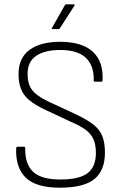

<svg xmlns="http://www.w3.org/2000/svg" viewBox="-20 -860 565 891"><path d="M257 11Q148 11 100 -35Q52 -81 55 -170Q55 -179 61 -179H92Q98 -179 97 -171Q96 -97 134.5 -62Q173 -27 260 -27Q348 -27 386.5 -56.5Q425 -86 425 -150Q425 -190 413 -215.5Q401 -241 375 -259.5Q349 -278 306 -296L189 -351Q146 -371 118.5 -393Q91 -415 78.5 -444.5Q66 -474 66 -516Q66 -591 117 -628.5Q168 -666 259 -666Q360 -666 410 -620.5Q460 -575 456 -489Q456 -481 451 -481H420Q417 -481 415.5 -483Q414 -485 415 -489Q416 -557 377.5 -592.5Q339 -628 259 -628Q188 -628 148 -601Q108 -574 108 -518Q108 -483 118.5 -460Q129 -437 152.5 -419.5Q176 -402 215 -384L331 -330Q382 -306 412 -283Q442 -260 454.5 -229Q467 -198 467 -151Q467 -69 418 -29Q369 11 257 11ZM224 -725Q221 -725 220 -726.5Q219 -728 221 -730L281 -836Q284 -840 287 -840H321Q325 -840 326 -838.5Q327 -837 325 -833L258 -729Q256 -725 251 -725Z"/></svg>

Font: Sofia Sans Semi Condensed ExtraLight
Style: Regular
Weight: 250
Version: Version 4.100